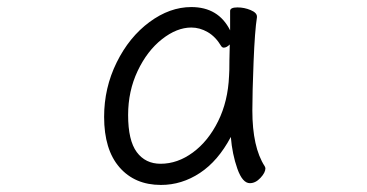

<svg xmlns="http://www.w3.org/2000/svg" viewBox="-20 -506 1040 544"><path d="M695 -193Q695 -89 730 -35Q732 -31 732 -29Q732 -17 718 -2Q704 13 688 13Q667 13 652.5 -28Q638 -69 634 -118Q598 -50 546.5 -16Q495 18 436 18Q362 18 318.5 -32Q275 -82 275 -175Q275 -257 310.5 -329Q346 -401 403.5 -443.5Q461 -486 522 -486Q599 -486 632 -420V-475Q632 -485 653 -485Q672 -485 690 -477.5Q708 -470 708 -459V-457Q702 -419 698.5 -331.5Q695 -244 695 -193ZM614 -371Q610 -371 607 -375Q591 -402 568.5 -415Q546 -428 522 -428Q481 -428 439 -395Q397 -362 370 -305Q343 -248 343 -180Q343 -108 367.5 -75Q392 -42 435 -42Q483 -42 526.5 -74Q570 -106 598 -162.5Q626 -219 629 -291Q630 -301 630 -335L631 -380Q622 -371 614 -371Z"/></svg>

Font: Iansui
Style: Regular
Weight: 400
Designer: But Ko / Fontworks Inc.
Foundry: zi-hi.com / Fontworks Inc.
Version: Version 1.002